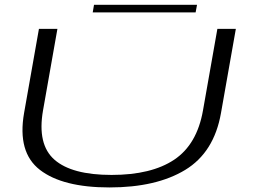

<svg xmlns="http://www.w3.org/2000/svg" viewBox="-20 -798 1100 821"><path d="M448 3.5Q248 3.5 150.8 -71.5Q53.5 -146.5 83 -315L146.5 -674.5H225.5L164 -326Q138.5 -180.5 212.8 -115.2Q287 -50 457 -50Q627.5 -50 725 -115.2Q822.5 -180.5 848 -326L909.5 -674.5H988.5L925 -315Q895.5 -146.5 772 -71.5Q648.5 3.5 448 3.5ZM376.5 -745 382 -777.5H822.5L816.5 -745Z"/></svg>

Font: Anybody UltraExpanded Light
Style: Italic
Weight: 300
Width: 9
Italic angle: -10°
Designer: Tyler Finck
Foundry: Etcetera Type Company
Version: Version 1.010; ttfautohint (v1.8.3) -l 8 -r 50 -G 200 -x 14 